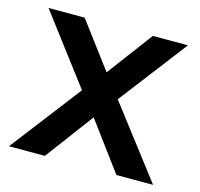

<svg xmlns="http://www.w3.org/2000/svg" viewBox="-84 -624 741 713"><g transform="rotate(15 286.5 -267.0)"><path d="M563 0 354 -273 554 -534H419L288 -359L157 -534H18L217 -271L9 0H147L285 -185L422 0Z"/></g></svg>

Font: Montserrat Lite SemiBold
Style: Regular
Weight: 600
Designer: Julieta Ulanovsky
Foundry: Julieta Ulanovsky
Version: Version 7.200;PS 007.200;hotconv 1.0.88;makeotf.lib2.5.64775